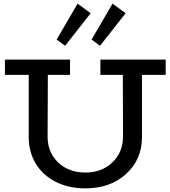

<svg xmlns="http://www.w3.org/2000/svg" viewBox="-20 -1010 927 1044"><path d="M473.1 -938 334 -761.2 288.1 -794.9 401.9 -990.2ZM663.1 -938 523.9 -761.2 478 -794.9 591.8 -990.2ZM880.9 -686V-603H752V-264.2Q752 -143.1 666 -64.5Q580.1 14.2 443.8 14.2Q352.1 14.2 281.7 -22Q211.4 -58.1 173.8 -121.3Q136.2 -184.6 136.2 -264.2V-603H6.8V-686H360.8V-603H240.2L238.8 -267.1Q238.8 -181.6 296.1 -126.7Q353.5 -71.8 443.8 -71.8Q533.7 -71.8 591.3 -127.2Q648.9 -182.6 648.9 -268.1L647.9 -603H525.9V-686Z"/></svg>

Font: BioRhyme
Style: Regular
Weight: 400
Designer: Aoife Mooney
Foundry: Aoife Mooney Type
Version: Version 1.500;PS 001.500;hotconv 1.0.88;makeotf.lib2.5.64775